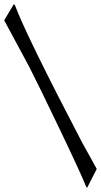

<svg xmlns="http://www.w3.org/2000/svg" viewBox="-92 -751 482 917"><path d="M-72 -654 -26 -731 -21 -727Q33 -582 303 -65Q310 -52 333 -11.5Q356 29 370 56L324 146L320 142Q296 81 195.5 -129Q95 -339 47 -433Z"/></svg>

Font: Asul
Style: Regular
Weight: 400
Designer: Mariela Monsalve
Foundry: Mariela Monsalve
Version: Version 1.002